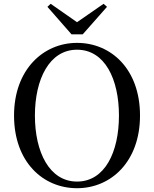

<svg xmlns="http://www.w3.org/2000/svg" viewBox="-20 -975 812 1012"><path d="M386 17C566 17 718 -124 718 -366C718 -610 566 -749 386 -749C207 -749 54 -607 54 -366C54 -121 207 17 386 17ZM386 -18C240 -18 164 -174 164 -366C164 -557 240 -713 386 -713C533 -713 607 -557 607 -366C607 -174 533 -18 386 -18ZM247 -955 230 -939 357 -794H416L544 -939L526 -955L386 -858Z"/></svg>

Font: Source Han Serif SC Medium
Style: Regular
Weight: 500
Designer: Ryoko NISHIZUKA 西塚涼子 (kana & ideographs); Frank Grießhammer (Latin, Greek & Cyrillic); Wenlong ZHANG 张文龙 (bopomofo); San
Foundry: Adobe
Version: Version 2.003;hotconv 1.1.1;makeotfexe 2.6.0